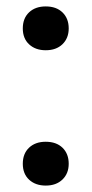

<svg xmlns="http://www.w3.org/2000/svg" viewBox="-20 -571 285 598"><path d="M122.5 7Q90.5 7 70.8 -11.2Q51 -29.5 51 -61Q51 -92.5 70.5 -111Q90 -129.5 122.5 -129.5Q155.5 -129.5 174.8 -110.8Q194 -92 194 -61Q194 -30.5 174.5 -11.8Q155 7 122.5 7ZM122.5 -414.5Q90.5 -414.5 70.8 -432.8Q51 -451 51 -482.5Q51 -514 70.5 -532.5Q90 -551 122.5 -551Q155.5 -551 174.8 -532.2Q194 -513.5 194 -482.5Q194 -452 174.5 -433.2Q155 -414.5 122.5 -414.5Z"/></svg>

Font: Encode Sans SC Medium
Style: Regular
Weight: 500
Version: Version 3.002